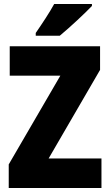

<svg xmlns="http://www.w3.org/2000/svg" viewBox="-20 -947 553 967"><path d="M443 -917V-927H253C229 -883 193 -829 160 -781V-767H281C333 -810 410 -882 443 -917ZM491 0V-149H225L484 -595V-714H29V-566H284L24 -119V0Z"/></svg>

Font: Noto Sans Armenian Condensed Black
Style: Regular
Weight: 900
Width: 3
Designer: Monotype Design Team
Foundry: Monotype Imaging Inc.
Version: Version 2.008